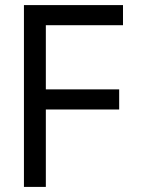

<svg xmlns="http://www.w3.org/2000/svg" viewBox="-20 -734 570 754"><path d="M74 0H160V-304H448V-383H160V-635H463V-714H74Z"/></svg>

Font: Noto Sans Mono Condensed
Style: Regular
Weight: 400
Width: 3
Designer: Monotype Design Team
Foundry: Monotype Imaging Inc.
Version: Version 2.014